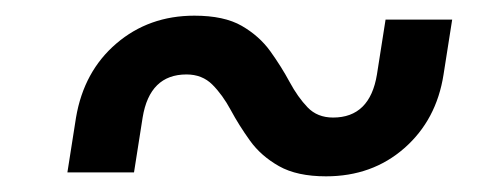

<svg xmlns="http://www.w3.org/2000/svg" viewBox="-20 -475 640 245"><path d="M66 -255 77 -325Q87 -384 128.5 -419.5Q170 -455 228 -455Q266 -455 288.5 -442Q311 -429 325 -409.5Q339 -390 349.5 -370.5Q360 -351 372.5 -338Q385 -325 405 -325Q452 -325 461 -380L472 -450H557L546 -380Q537 -322 496 -286Q455 -250 396 -250Q359 -250 336 -263Q313 -276 299 -295.5Q285 -315 274.5 -334.5Q264 -354 251 -367Q238 -380 218 -380Q171 -380 162 -325L151 -255Z"/></svg>

Font: JetBrains Mono NL
Style: Italic
Weight: 400
Italic angle: -9°
Monospace: yes
Designer: Philipp Nurullin, Konstantin Bulenkov
Foundry: JetBrains
Version: Version 2.305; ttfautohint (v1.8.4.7-5d5b)